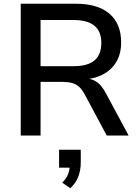

<svg xmlns="http://www.w3.org/2000/svg" viewBox="-20 -725 740 1027"><path d="M91 0V-705H387Q503 -705 565.5 -651.5Q628 -598 628 -498Q628 -438 602.5 -394.5Q577 -351 530 -326.5Q483 -302 418 -299L424 -306L443 -305Q476 -303 500.5 -284.5Q525 -266 546 -227L668 0H551L432 -222Q418 -248 401.5 -262Q385 -276 363.5 -281.5Q342 -287 313 -287H197V0ZM197 -371H374Q449 -371 485.5 -402Q522 -433 522 -495Q522 -557 485 -587.5Q448 -618 372 -618H197ZM356 282 313 252Q336 229 344.5 206Q353 183 353 158L376 172H296V76H412V144Q412 185 399 219.5Q386 254 356 282Z"/></svg>

Font: NunitoSans_10ptSemiBold
Style: Regular
Weight: 600
Designer: Vernon Adams
Foundry: Vernon Adams
Version: Version 3.101;gftools[0.9.27]